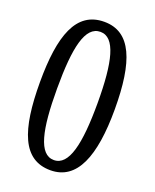

<svg xmlns="http://www.w3.org/2000/svg" viewBox="-138 -803 718 892"><g transform="rotate(20 221.0 -357.0)"><path d="M221 10C352 10 406 -125 406 -358C406 -594 355 -724 222 -724C83 -724 36 -588 36 -359C36 -121 84 10 221 10ZM220 -40C146 -40 121 -154 121 -358C121 -562 146 -674 221 -674C294 -674 321 -562 321 -358C321 -154 294 -40 220 -40Z"/></g></svg>

Font: Noto Serif Sinhala ExtraCondensed
Style: Regular
Weight: 400
Width: 2
Designer: Jelle Bosma - Monotype Design Team
Foundry: Monotype Imaging Inc.
Version: Version 2.007